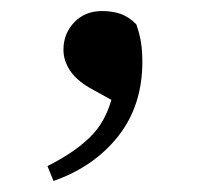

<svg xmlns="http://www.w3.org/2000/svg" viewBox="-20 -147 372 348"><path d="M77 181 66 154Q120 127 149 95.5Q178 64 188 8L200 44L142 12Q117 -3 106 -20.5Q95 -38 95 -57Q95 -86 114.5 -106.5Q134 -127 165 -127Q183 -127 198 -122Q213 -117 227 -103Q233 -86 235.5 -70.5Q238 -55 238 -35Q238 44 194.5 99.5Q151 155 77 181Z"/></svg>

Font: Noto Serif SC ExtraLight SemiBold
Style: Regular
Weight: 600
Version: Version 2.002-H1;hotconv 1.1.0;makeotfexe 2.6.0